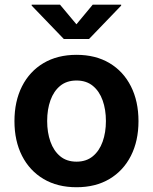

<svg xmlns="http://www.w3.org/2000/svg" viewBox="-20 -786 651 817"><path d="M305.7 10.7Q224.6 10.7 165.3 -24.4Q106 -59.6 73.7 -123Q41.5 -186.5 41.5 -270.5Q41.5 -355 73.7 -418.7Q106 -482.4 165.3 -517.6Q224.6 -552.7 305.7 -552.7Q386.7 -552.7 445.8 -517.6Q504.9 -482.4 537.1 -418.7Q569.3 -355 569.3 -270.5Q569.3 -186.5 537.1 -123Q504.9 -59.6 445.8 -24.4Q386.7 10.7 305.7 10.7ZM305.7 -98.1Q347.2 -98.1 375 -121.1Q402.8 -144 416.7 -183.1Q430.7 -222.2 430.7 -271Q430.7 -319.8 416.7 -358.9Q402.8 -397.9 375 -420.7Q347.2 -443.4 305.7 -443.4Q263.7 -443.4 236.1 -420.7Q208.5 -397.9 194.6 -359.1Q180.7 -320.3 180.7 -271Q180.7 -222.2 194.6 -183.1Q208.5 -144 236.1 -121.1Q263.7 -98.1 305.7 -98.1ZM235.4 -766.1 305.2 -682.6 374.5 -766.1H495.6V-762.2L358.9 -620.1H251.5L114.7 -762.2V-766.1Z"/></svg>

Font: Inter
Style: 650
Weight: 650
Designer: Rasmus Andersson
Foundry: rsms
Version: Version 4.001;git-66647c0bb